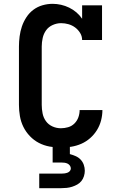

<svg xmlns="http://www.w3.org/2000/svg" viewBox="-20 -763 640 1003"><path d="M298 8Q268 8 238.5 2.5Q209 -3 183 -16.5Q157 -30 136 -52Q115 -74 102 -100.5Q89 -127 84 -156.5Q79 -186 79 -215V-520Q79 -546 82.5 -573Q86 -600 94.5 -625Q103 -650 118 -673Q133 -696 154.5 -712Q176 -728 202 -735.5Q228 -743 255 -743Q277 -743 299 -738Q321 -733 341.5 -723Q362 -713 379 -698.5Q396 -684 409 -665V-735H513V-554H409Q409 -574 398.5 -591Q388 -608 372.5 -619.5Q357 -631 338 -636.5Q319 -642 299 -642Q277 -642 255.5 -632.5Q234 -623 221 -605Q208 -587 203 -564.5Q198 -542 198 -520V-215Q198 -193 202.5 -170.5Q207 -148 220 -130Q233 -112 254 -102.5Q275 -93 298 -93Q317 -93 336 -98.5Q355 -104 369 -118Q383 -132 389.5 -150.5Q396 -169 396 -188H515Q515 -161 508 -134Q501 -107 486.5 -83.5Q472 -60 451 -41.5Q430 -23 405 -12Q380 -1 352.5 3.5Q325 8 298 8ZM185 220V144H300Q308 144 316 143Q324 142 331.5 139.5Q339 137 344.5 131Q350 125 350 117Q350 109 345 102Q340 95 332.5 91.5Q325 88 316.5 87Q308 86 300 86H255V-93H345V42Q360 46 375 52.5Q390 59 401 70.5Q412 82 417.5 97.5Q423 113 423 129Q423 143 418.5 157.5Q414 172 405 183Q396 194 383.5 201Q371 208 357 212.5Q343 217 328.5 218.5Q314 220 300 220Z"/></svg>

Font: Iosevka Etoile
Style: Bold
Weight: 700
Designer: Belleve Invis
Foundry: Belleve Invis
Version: Version 28.1.0; ttfautohint (v1.8.4)